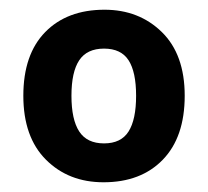

<svg xmlns="http://www.w3.org/2000/svg" viewBox="-20 -742 428 395"><path d="M360 -545Q360 -460 315 -413.5Q270 -367 193 -367Q121 -367 74.5 -413.5Q28 -460 28 -545Q28 -630 73 -676Q118 -722 195 -722Q266 -722 313 -676Q360 -630 360 -545ZM127 -545Q127 -496 143 -471.5Q159 -447 194 -447Q229 -447 244.5 -471.5Q260 -496 260 -545Q260 -594 244.5 -618Q229 -642 194 -642Q159 -642 143 -618Q127 -594 127 -545Z"/></svg>

Font: Noto Sans Tangsa
Style: Bold
Weight: 700
Version: Version 1.504